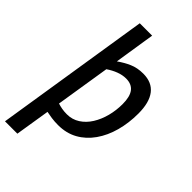

<svg xmlns="http://www.w3.org/2000/svg" viewBox="-303 -819 1108 1108"><g transform="rotate(45 251.5 -265.0)"><path d="M-17 210 133 -740H234L195 -491Q230 -516 267.5 -532.5Q305 -549 353 -549Q424 -549 460 -502.5Q496 -456 496 -366Q496 -289 477.5 -221Q459 -153 422.5 -101Q386 -49 334 -20Q282 9 215 9Q186 9 161.5 5.5Q137 2 118 -2L84 210ZM207 -71Q250 -71 285 -93.5Q320 -116 344 -154.5Q368 -193 380.5 -241Q393 -289 393 -340Q393 -401 370.5 -430Q348 -459 303 -459Q274 -459 243.5 -447.5Q213 -436 184 -416L131 -83Q146 -78 165 -74.5Q184 -71 207 -71Z"/></g></svg>

Font: Georama ExtraCondensed Thin Medium
Style: Italic
Weight: 500
Italic angle: -9°
Version: Version 1.001